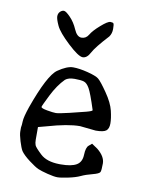

<svg xmlns="http://www.w3.org/2000/svg" viewBox="-78 -713 573 777"><g transform="rotate(10 208.5 -325.0)"><path d="M320.3 -588.9Q271.5 -536.1 258.8 -511.7Q246.1 -487.3 228.5 -487.3Q210.9 -487.3 166.5 -528.8Q122.1 -570.3 110.4 -595.7Q98.6 -621.1 98.6 -632.8Q98.6 -644.5 106 -651.9Q113.3 -659.2 121.6 -659.2Q129.9 -659.2 148.4 -640.1Q167 -621.1 179.2 -592.8Q191.4 -564.5 210 -564.5Q228.5 -564.5 238.8 -582Q249 -599.6 276.4 -623.5Q303.7 -647.5 314.5 -647.5Q325.2 -647.5 327.6 -643.6Q330.1 -639.6 330.1 -621.1Q330.1 -602.5 320.3 -588.9ZM99.6 -126Q99.6 -112.3 103 -103.5Q106.4 -94.7 132.3 -70.3Q158.2 -45.9 210 -44.9H216.8Q259.8 -44.9 280.8 -57.1Q301.8 -69.3 302.7 -99.6Q303.7 -129.9 314.5 -138.7L327.1 -149.4L351.6 -132.8Q383.8 -106.4 383.8 -78.1Q383.8 -49.8 380.4 -42.5Q377 -35.2 350.1 -28.3Q323.2 -21.5 304.7 -12.7Q286.1 -3.9 255.9 2.4Q225.6 8.8 211.9 8.8Q198.2 8.8 170.9 2Q143.6 -4.9 130.4 -10.7Q117.2 -16.6 91.3 -36.1Q65.4 -55.7 54.7 -71.3Q47.9 -83 40 -108.9Q32.2 -134.8 32.2 -147.5V-164.1Q34.2 -172.9 34.7 -189.9Q35.2 -207 49.8 -250Q99.6 -389.6 136.2 -415Q172.9 -440.4 198.2 -440.4Q223.6 -440.4 258.3 -431.6Q293 -422.9 304.7 -413.6Q316.4 -404.3 343.8 -364.7Q371.1 -325.2 378.4 -294.4Q385.7 -263.7 385.7 -242.7Q385.7 -221.7 375 -212.9Q364.3 -204.1 332 -204.1L266.6 -210.9Q216.8 -210.9 132.8 -186.5L99.6 -177.7ZM173.8 -384.8Q145.5 -356.4 122.6 -310.5Q99.6 -264.6 99.6 -260.7Q99.6 -254.9 124.5 -250.5Q149.4 -246.1 160.6 -246.1Q171.9 -246.1 214.8 -256.3Q257.8 -266.6 281.7 -272.9Q305.7 -279.3 305.7 -283.2Q284.2 -350.6 273.4 -369.1Q262.7 -387.7 250.5 -391.6Q238.3 -395.5 212.4 -395.5Q186.5 -395.5 173.8 -384.8Z"/></g></svg>

Font: Drukaatie burti
Style: Light
Weight: 300
Version: Version 0.14